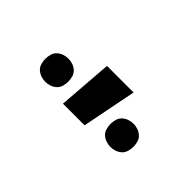

<svg xmlns="http://www.w3.org/2000/svg" viewBox="-11 -939 521 521"><g transform="rotate(45 250.0 -678.5)"><path d="M201 -600 213 -757H315L284 -600ZM375 -608Q366 -608 357.5 -611Q349 -614 342.5 -620Q336 -626 333.5 -635Q331 -644 331 -653Q331 -661 333.5 -670Q336 -679 342.5 -685Q349 -691 357.5 -694Q366 -697 375 -697Q384 -697 392.5 -694Q401 -691 407.5 -685Q414 -679 416.5 -670Q419 -661 419 -653Q419 -644 416.5 -635Q414 -626 407.5 -620Q401 -614 392.5 -611Q384 -608 375 -608ZM125 -608Q116 -608 107.5 -611Q99 -614 92.5 -620Q86 -626 83.5 -635Q81 -644 81 -653Q81 -661 83.5 -670Q86 -679 92.5 -685Q99 -691 107.5 -694Q116 -697 125 -697Q134 -697 142.5 -694Q151 -691 157.5 -685Q164 -679 166.5 -670Q169 -661 169 -653Q169 -644 166.5 -635Q164 -626 157.5 -620Q151 -614 142.5 -611Q134 -608 125 -608Z"/></g></svg>

Font: Iosevka SS18 Extrabold
Style: Regular
Weight: 800
Monospace: yes
Designer: Belleve Invis
Foundry: Belleve Invis
Version: Version 25.1.1; ttfautohint (v1.8.4)